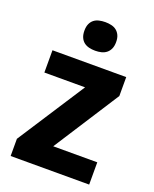

<svg xmlns="http://www.w3.org/2000/svg" viewBox="-142 -841 741 922"><g transform="rotate(20 228.5 -380.0)"><path d="M428.2 0H26.9V-87.9L250 -432.1H42V-545.9H418.9V-449.2L203.1 -113.8H428.2ZM153.8 -687Q153.8 -708 160.2 -721.9Q166.5 -735.8 177.5 -744.4Q188.5 -752.9 203.4 -756.3Q218.3 -759.8 234.9 -759.8Q251.5 -759.8 266.1 -756.3Q280.8 -752.9 291.7 -744.4Q302.7 -735.8 309.3 -721.9Q315.9 -708 315.9 -687Q315.9 -666.5 309.3 -652.3Q302.7 -638.2 291.7 -629.6Q280.8 -621.1 266.1 -617.4Q251.5 -613.8 234.9 -613.8Q218.3 -613.8 203.4 -617.4Q188.5 -621.1 177.5 -629.6Q166.5 -638.2 160.2 -652.3Q153.8 -666.5 153.8 -687Z"/></g></svg>

Font: Droid Sans
Style: Bold
Weight: 700
Foundry: Ascender Corporation
Version: Version 1.00 build 112